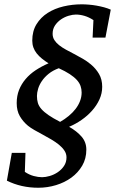

<svg xmlns="http://www.w3.org/2000/svg" viewBox="-20 -738 540 898"><path d="M361.8 -305.2Q361.8 -321.3 356.7 -335.9Q351.6 -350.6 339.1 -364.3Q326.7 -377.9 306.2 -391.4Q285.6 -404.8 254.9 -418.9Q227.1 -408.7 207.5 -392.8Q188 -377 175.8 -358.9Q163.6 -340.8 158.2 -322.5Q152.8 -304.2 152.8 -289.1Q152.8 -271 157.2 -256.3Q161.6 -241.7 173.8 -227.8Q186 -213.9 207 -199.5Q228 -185.1 261.2 -168Q282.7 -180.2 301.3 -195.6Q319.8 -210.9 333.3 -228.3Q346.7 -245.6 354.2 -265.1Q361.8 -284.7 361.8 -305.2ZM473.1 -562H413.1L417 -644Q396 -657.7 375.2 -663.8Q354.5 -669.9 335 -669.9Q319.8 -669.9 301 -664.3Q282.2 -658.7 265.6 -647.5Q249 -636.2 237.5 -619.4Q226.1 -602.5 226.1 -580.1Q226.1 -563.5 234.4 -550.5Q242.7 -537.6 256.6 -526.6Q270.5 -515.6 288.8 -505.6Q307.1 -495.6 326.9 -485.4Q346.7 -475.1 366.9 -463.4Q387.2 -451.7 404.8 -437Q428.2 -417.5 443.1 -392.1Q458 -366.7 458 -332Q458 -301.3 445.1 -272.9Q432.1 -244.6 410.6 -220.5Q389.2 -196.3 361.3 -177Q333.5 -157.7 303.2 -145Q339.4 -124.5 361.6 -98.9Q383.8 -73.2 383.8 -38.1Q383.8 3.9 364.5 36.9Q345.2 69.8 313.7 92.8Q282.2 115.7 241.9 127.9Q201.7 140.1 159.2 140.1Q78.6 140.1 12.2 106.9L35.2 -22.9H99.1L96.2 65.9Q116.7 79.6 137.7 85.2Q158.7 90.8 176.8 90.8Q192.9 90.8 212.9 85Q232.9 79.1 250.2 67.4Q267.6 55.7 279.3 38.3Q291 21 291 -2Q291 -19 281.2 -33.7Q271.5 -48.3 255.6 -61.3Q239.7 -74.2 219.7 -85.9Q199.7 -97.7 179.7 -108.4Q159.7 -119.1 141.6 -129.4Q123.5 -139.6 110.8 -149.9Q87.4 -169.4 72.8 -194.6Q58.1 -219.7 58.1 -255.9Q58.1 -289.6 69.1 -317.4Q80.1 -345.2 99.9 -368.4Q119.6 -391.6 147 -409.7Q174.3 -427.7 207 -441.9Q189.9 -452.6 175.8 -464.1Q161.6 -475.6 151.6 -488.3Q141.6 -501 136.2 -515.9Q130.9 -530.8 130.9 -547.9Q130.9 -592.3 150.6 -624.5Q170.4 -656.7 202.9 -677.5Q235.4 -698.2 276.9 -708Q318.4 -717.8 361.8 -717.8Q377.4 -717.8 395.5 -716.3Q413.6 -714.8 431.4 -711.7Q449.2 -708.5 466.6 -703.9Q483.9 -699.2 498 -692.9Z"/></svg>

Font: Charis SIL CyrE
Style: Italic
Weight: 400
Italic angle: -11°
Foundry: SIL International
Version: Version 5.000